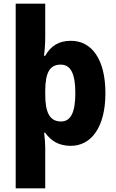

<svg xmlns="http://www.w3.org/2000/svg" viewBox="-20 -780 631 1040"><path d="M551 -275C551 -459 477 -559 364 -559C298 -559 255 -531 225 -478H218C222 -504 225 -541 225 -581V-760H65V240H225V23C225 2 223 -32 219 -61H225C254 -19 297 10 363 10C475 10 551 -92 551 -275ZM388 -276C388 -177 366 -122 311 -122C248 -122 225 -172 225 -270V-290C226 -386 249 -430 309 -430C364 -430 388 -379 388 -276Z"/></svg>

Font: Noto Sans Myanmar SemiCondensed ExtraBold
Style: Regular
Weight: 800
Width: 4
Designer: Monotype Design Team
Foundry: Monotype Imaging Inc.
Version: Version 2.107